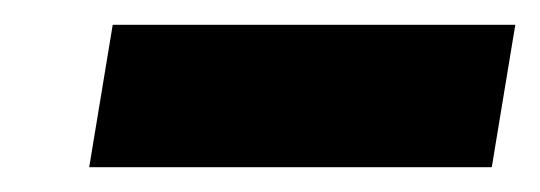

<svg xmlns="http://www.w3.org/2000/svg" viewBox="-20 -696 436 155"><path d="M71 -676H396L377 -561H52Z"/></svg>

Font: Oak Sans
Style: Bold Italic
Weight: 700
Italic angle: -9.5°
Foundry: Erik Kennedy, Walven
Version: Version 1.000